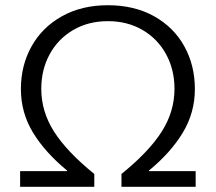

<svg xmlns="http://www.w3.org/2000/svg" viewBox="-20 -715 826 735"><path d="M550 -62V-60H729V0H445V-49Q550 -134 599 -211Q648 -288 648 -375Q648 -448 616 -507Q584 -566 526 -600Q468 -634 393 -634Q318 -634 260 -600Q202 -566 170 -507Q138 -448 138 -375Q138 -288 187 -211Q236 -134 341 -49V0H57V-60H237V-62Q152 -132 106 -208Q60 -284 60 -374Q60 -465 101 -538Q142 -611 217.5 -653Q293 -695 393 -695Q494 -695 569.5 -653Q645 -611 685.5 -538Q726 -465 726 -374Q726 -284 680 -207.5Q634 -131 550 -62Z"/></svg>

Font: Martel Sans Light
Style: Regular
Weight: 300
Designer: Dan Reynolds and Mathieu Réguer
Foundry: Dan Reynolds and Mathieu Réguer
Version: Version 1.002; ttfautohint (v1.1) -l 5 -r 5 -G 72 -x 0 -D la